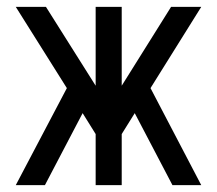

<svg xmlns="http://www.w3.org/2000/svg" viewBox="-20 -540 634 560"><path d="M111 0H26L175 -283L26 -520H114L259 -290V-520H335V-290L479 -520H567L419 -283L567 0H483L373 -210L335 -149V0H259V-149L221 -210Z"/></svg>

Font: Iosevka QP
Style: Regular
Weight: 400
Designer: Belleve Invis
Foundry: Belleve Invis
Version: Version 20.0.0; ttfautohint (v1.8.4)